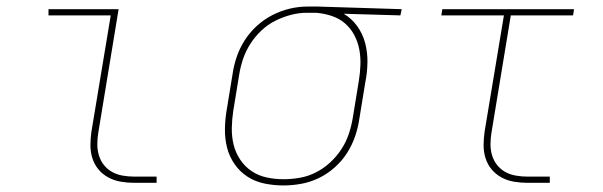

<svg xmlns="http://www.w3.org/2000/svg" viewBox="-20 -558 1840 586"><path d="M389 0Q369 0 348.5 -3.5Q328 -7 310.5 -16.5Q293 -26 280.5 -41Q268 -56 262 -75Q256 -94 256 -114.5Q256 -135 259 -156L318 -511H128V-530H342L280 -153Q277 -135 277 -117.5Q277 -100 282 -83.5Q287 -67 297.5 -54Q308 -41 322.5 -33Q337 -25 354.5 -22Q372 -19 389 -19H458V0Z M845 8Q815 8 786.5 2Q758 -4 735 -19Q712 -34 696 -57Q680 -80 673 -107.5Q666 -135 666.5 -164.5Q667 -194 672 -223L690 -333Q694 -360 703 -386Q712 -412 727.5 -436Q743 -460 764.5 -479.5Q786 -499 811.5 -512Q837 -525 864 -531.5Q891 -538 918 -538Q921 -538 925 -538Q929 -538 933 -538Q937 -538 941.5 -538Q946 -538 950 -538L1206 -530L1202 -511L1029 -516Q1053 -502 1070 -478.5Q1087 -455 1094.5 -426.5Q1102 -398 1101.5 -367.5Q1101 -337 1095 -307L1077 -197Q1073 -169 1064 -142.5Q1055 -116 1039.5 -91.5Q1024 -67 1001.5 -47Q979 -27 953 -14.5Q927 -2 899.5 3Q872 8 845 8ZM845 -11Q870 -11 895.5 -15.5Q921 -20 944.5 -32Q968 -44 988 -62.5Q1008 -81 1022.5 -103.5Q1037 -126 1045 -150.5Q1053 -175 1057 -200L1075 -310Q1079 -334 1080 -359Q1081 -384 1076.5 -407.5Q1072 -431 1061 -451.5Q1050 -472 1032.5 -487Q1015 -502 992 -509.5Q969 -517 945 -519H930Q926 -519 923 -519Q920 -519 916 -519Q892 -519 867.5 -512.5Q843 -506 820 -494.5Q797 -483 777.5 -464.5Q758 -446 744 -424Q730 -402 722 -378.5Q714 -355 710 -330L692 -220Q688 -194 687.5 -167.5Q687 -141 693 -116.5Q699 -92 713 -71Q727 -50 747.5 -36Q768 -22 793.5 -16.5Q819 -11 845 -11Z M1589 0Q1569 0 1548.5 -3.5Q1528 -7 1510.5 -16.5Q1493 -26 1480.5 -41Q1468 -56 1462 -75Q1456 -94 1456 -114.5Q1456 -135 1459 -156L1518 -511H1327L1330 -530H1732L1729 -511H1539L1480 -153Q1477 -135 1477 -117.5Q1477 -100 1482 -83.5Q1487 -67 1497.5 -54Q1508 -41 1522.5 -33Q1537 -25 1554.5 -22Q1572 -19 1589 -19H1658V0Z"/></svg>

Font: Iosevka Curly Thin Extended
Style: Italic
Weight: 100
Width: 7
Italic angle: -9°
Monospace: yes
Designer: Belleve Invis
Foundry: Belleve Invis
Version: Version 11.1.0; ttfautohint (v1.8.3)